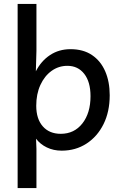

<svg xmlns="http://www.w3.org/2000/svg" viewBox="-20 -760 628 980"><path d="M70 200V-740H166V-501L163 -396Q190 -449 235.5 -479Q281 -509 340 -509Q405 -509 449.5 -479Q494 -449 517 -396Q540 -343 540 -274Q540 -190 508.5 -126.5Q477 -63 421.5 -27Q366 9 295 9Q253 9 219 -7.5Q185 -24 164 -52L166 0V200ZM290 -77Q359 -77 400.5 -130Q442 -183 442 -269Q442 -342 410 -383Q378 -424 324 -424Q279 -424 243 -398Q207 -372 186 -326Q165 -280 165 -220Q165 -153 198.5 -115Q232 -77 290 -77Z"/></svg>

Font: Livvic Medium
Style: Regular
Weight: 500
Designer: Jacques Le Bailly, Baron von Fonthausen
Version: Version 1.001; ttfautohint (v1.8.2)